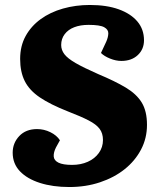

<svg xmlns="http://www.w3.org/2000/svg" viewBox="-20 -738 639 772"><path d="M571 -236Q571 -182 547 -136.5Q523 -91 481 -57.5Q439 -24 382 -5Q325 14 259 14Q192 14 140.5 -2.5Q89 -19 60 -49.5Q31 -80 31 -124Q31 -163 57.5 -191Q84 -219 129 -219Q157 -219 182.5 -206.5Q208 -194 221 -174L205 -145Q195 -125 196 -109Q197 -93 215 -84Q233 -75 270 -75Q305 -75 333 -87.5Q361 -100 377.5 -123Q394 -146 394 -175Q394 -202 380.5 -220Q367 -238 336 -254Q305 -270 253 -290Q182 -318 140 -346.5Q98 -375 79.5 -412Q61 -449 61 -501Q61 -553 83 -593Q105 -633 143.5 -661Q182 -689 233 -703.5Q284 -718 341 -718Q409 -718 457.5 -700.5Q506 -683 532.5 -651.5Q559 -620 559 -576Q559 -540 534 -516.5Q509 -493 468 -493Q446 -493 422.5 -502.5Q399 -512 386 -525L407 -570Q415 -588 415.5 -603.5Q416 -619 399 -628.5Q382 -638 336 -638Q303 -638 278.5 -628.5Q254 -619 240 -600.5Q226 -582 226 -557Q226 -537 239 -520Q252 -503 284 -484.5Q316 -466 375 -440Q442 -412 485.5 -386Q529 -360 550 -325.5Q571 -291 571 -236Z"/></svg>

Font: Literata 18pt ExtraBold
Style: Italic
Weight: 800
Italic angle: -2°
Designer: Latin by Veronika Burian and Jose Scaglione. Greek by Irene Vlachou. Cyrillic by Vera Evstafieva
Foundry: TypeTogether
Version: Version 3.103;gftools[0.9.29]